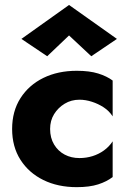

<svg xmlns="http://www.w3.org/2000/svg" viewBox="-20 -762 533 792"><path d="M186.7 -230Q186.7 -264.5 203.1 -291.1Q219.5 -317.7 246.7 -334.2Q273.8 -350.7 307.7 -350.7Q332.8 -350.7 358.9 -342.3Q385 -334 407.7 -319.2Q430.3 -304.5 444.7 -282V-429.8Q420.7 -447.7 385 -458.8Q349.3 -470 296.5 -470Q218.8 -470 158.9 -440.6Q99 -411.2 64.5 -357.2Q30 -303.2 30 -230Q30 -156.7 64.5 -102.7Q99 -48.8 158.9 -19.4Q218.8 10 296.5 10Q349.3 10 385 -1.5Q420.7 -13 444.7 -31.8V-179Q430.3 -157 408.8 -141.5Q387.3 -126 361.7 -118Q336 -110 307.7 -110Q273.8 -110 246.7 -124.3Q219.5 -138.7 203.1 -165.9Q186.7 -193.2 186.7 -230ZM264.8 -615.8 356.5 -530 462.3 -601.5 264.8 -741.5 68.3 -601.5 174.7 -530Z"/></svg>

Font: Jost* Book
Style: Regular
Weight: 400
Version: Version 3.000